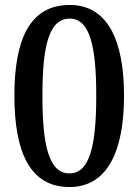

<svg xmlns="http://www.w3.org/2000/svg" viewBox="-20 -744 559 774"><path d="M260 10C412 10 480 -133 480 -358C480 -585 412 -724 261 -724C99 -724 38 -583 38 -359C38 -132 100 10 260 10ZM260 -45C176 -45 151 -161 151 -358C151 -555 176 -669 261 -669C343 -669 368 -555 368 -358C368 -161 343 -45 260 -45Z"/></svg>

Font: Noto Serif Ethiopic SemiCondensed Medium
Style: Regular
Weight: 500
Width: 4
Designer: Monotype Design Team
Foundry: Monotype Imaging Inc.
Version: Version 2.102